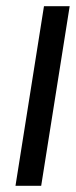

<svg xmlns="http://www.w3.org/2000/svg" viewBox="-20 -600 245 620"><path d="M30 0H113L205 -580H122Z"/></svg>

Font: Charger Sport
Style: SeBdObl
Weight: 600
Designer: Jasper
Foundry: Cannot Into Space Fonts
Version: Version 1.1